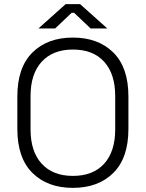

<svg xmlns="http://www.w3.org/2000/svg" viewBox="-20 -896 706 930"><path d="M333 14Q210 14 137 -58.5Q64 -131 64 -271V-429Q64 -569 137 -641.5Q210 -714 333 -714Q456 -714 529 -641.5Q602 -569 602 -429V-271Q602 -131 529 -58.5Q456 14 333 14ZM333 -44Q431 -44 484.5 -103Q538 -162 538 -269V-431Q538 -538 484.5 -597Q431 -656 333 -656Q236 -656 182 -597Q128 -538 128 -431V-269Q128 -162 182 -103Q236 -44 333 -44ZM247 -758H166L298 -876H368L500 -758H419L339 -834H327Z"/></svg>

Font: Space Grotesk Variable Light
Style: Regular
Weight: 300
Designer: Florian Karsten
Foundry: Florian Karsten
Version: Version 2.000